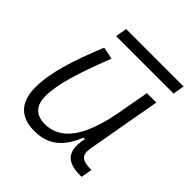

<svg xmlns="http://www.w3.org/2000/svg" viewBox="-183 -805 952 952"><g transform="rotate(45 293.0 -329.0)"><path d="M198.2 10.3C309.6 10.3 358.9 -53.2 395.5 -138.7H405.3C385.7 -47.4 410.2 4.9 514.6 4.9H525.9L536.6 -53.7H523.4C466.3 -56.2 449.2 -75.7 458 -126.5L527.3 -517.6H461.4L429.7 -341.3C391.6 -144 320.3 -50.8 211.9 -50.8C149.4 -50.8 115.7 -85.4 115.7 -150.9C115.7 -232.9 148.9 -341.8 216.3 -514.6L152.3 -527.3C86.4 -365.2 49.8 -251 49.8 -145C49.8 -43.9 101.6 10.3 198.2 10.3ZM153.3 -609.4H556.2L566.9 -669.4H164.1Z"/></g></svg>

Font: Cascadia Mono PL Light
Style: Italic
Weight: 300
Italic angle: -10°
Monospace: yes
Designer: Aaron Bell
Foundry: Saja Typeworks
Version: Version 2404.023